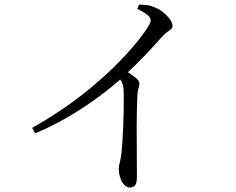

<svg xmlns="http://www.w3.org/2000/svg" viewBox="-20 -785 1040 847"><path d="M122 -221Q198 -264 264 -309.5Q330 -355 386 -402Q442 -449 486.5 -493Q531 -537 564 -575.5Q597 -614 618 -644Q645 -682 645 -695Q645 -707 631.5 -718.5Q618 -730 586 -746L593 -765Q610 -764 626.5 -762.5Q643 -761 658 -754Q678 -748 697 -733Q716 -718 728.5 -701Q741 -684 741 -671Q741 -662 735.5 -657Q730 -652 720 -645.5Q710 -639 696 -624Q666 -590 623 -544.5Q580 -499 523 -446Q503 -427 466 -397Q429 -367 379 -332Q329 -297 267 -261.5Q205 -226 135 -197ZM554 42Q538 42 526.5 28.5Q515 15 509.5 -3.5Q504 -22 504 -39Q504 -53 508.5 -69Q513 -85 516 -110Q518 -130 520 -160.5Q522 -191 523.5 -225Q525 -259 525.5 -292Q526 -325 526 -351Q526 -377 525 -390Q524 -409 518 -421.5Q512 -434 495 -453L525 -479Q552 -462 573.5 -446Q595 -430 595 -417Q595 -407 591 -395.5Q587 -384 586 -365Q583 -293 583 -222Q583 -151 583.5 -94Q584 -37 584 -7Q584 21 577 31.5Q570 42 554 42Z"/></svg>

Font: Noto Serif HK ExtraLight
Style: Regular
Weight: 400
Version: Version 2.002-H1;hotconv 1.1.0;makeotfexe 2.6.0